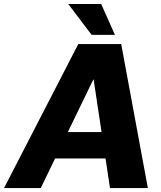

<svg xmlns="http://www.w3.org/2000/svg" viewBox="-61 -950 811 970"><path d="M145 0H-40.5L334.5 -727.5H551.3L686 0H494.6L472.2 -149.4H217.3ZM281.7 -282.7H452.1L412.1 -547.9H410.2ZM401.9 -773.9 283.7 -929.7H450.2L519.5 -773.9Z"/></svg>

Font: Inter Display Extra Bold
Style: Italic
Weight: 800
Italic angle: -9.39999°
Designer: Rasmus Andersson
Foundry: rsms
Version: Version 4.000;git-4fc901f